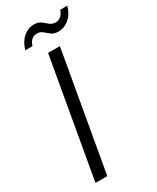

<svg xmlns="http://www.w3.org/2000/svg" viewBox="-218 -924 804 986"><g transform="rotate(-30 183.5 -431.5)"><path d="M37 0 160 -700H230L107 0ZM65 -770Q79 -816 107 -839.5Q135 -863 169 -863Q195 -863 210 -851.5Q225 -840 238.5 -828Q252 -816 274 -816Q290 -816 304 -827.5Q318 -839 325 -861H367Q355 -817 326 -792.5Q297 -768 262 -768Q236 -768 220.5 -780Q205 -792 192 -803.5Q179 -815 158 -815Q142 -815 128.5 -804Q115 -793 108 -770Z"/></g></svg>

Font: DM Sans 11pt Light
Style: Italic
Weight: 300
Italic angle: -10°
Version: Version 4.004;gftools[0.9.30]